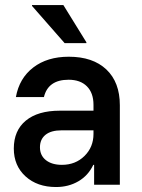

<svg xmlns="http://www.w3.org/2000/svg" viewBox="-20 -736 564 765"><path d="M203.3 9.2Q128.3 9.2 81.7 -33.3Q35 -75.8 35 -144.2Q35 -215.8 82.9 -255.4Q130.8 -295 218.3 -295H352.5V-318.3Q352.5 -365.8 326.2 -392.1Q300 -418.3 253.3 -418.3Q171.7 -418.3 155 -349.2H43.3Q56.7 -424.2 112.5 -467.1Q168.3 -510 254.2 -510Q350 -510 403.8 -459.2Q457.5 -408.3 457.5 -316.7V0H355V-79.2H351.7Q331.7 -36.7 292.5 -13.8Q253.3 9.2 203.3 9.2ZM226.7 -79.2Q280.8 -79.2 316.7 -114.6Q352.5 -150 352.5 -202.5V-216.7H225Q183.3 -216.7 161.2 -198.8Q139.2 -180.8 139.2 -149.2Q139.2 -116.7 162.9 -97.9Q186.7 -79.2 226.7 -79.2ZM237.5 -564.2 107.5 -712.5V-715.8H232.5L324.2 -567.5V-564.2Z"/></svg>

Font: Funnel Sans Medium
Style: Regular
Weight: 500
Version: Version 1.000; Beta; Release 5; Build 24; ttfautohint (v1.8.